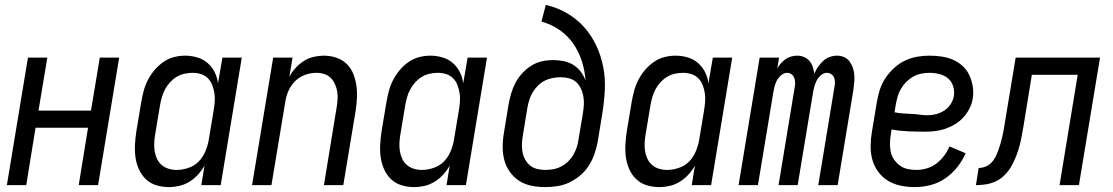

<svg xmlns="http://www.w3.org/2000/svg" viewBox="-20 -755 4540 783"><path d="M8 0 94 -520H173L137 -304H351L387 -520H466L380 0H301L339 -234H125L87 0Z M669 8Q642 8 617.5 0.5Q593 -7 575 -24Q557 -41 546.5 -64.5Q536 -88 532.5 -113.5Q529 -139 530.5 -166Q532 -193 536 -219L556 -339Q560 -362 566 -384.5Q572 -407 583 -428.5Q594 -450 610 -469Q626 -488 646 -502Q666 -516 689 -522Q712 -528 735 -528Q760 -528 784 -521Q808 -514 826 -498.5Q844 -483 855 -461.5Q866 -440 869 -415L887 -520H966L880 0H801L814 -80Q803 -60 787.5 -43Q772 -26 752.5 -14Q733 -2 711.5 3Q690 8 669 8ZM700 -62Q723 -62 747.5 -70Q772 -78 789.5 -95.5Q807 -113 817 -136.5Q827 -160 831 -183L851 -303Q854 -321 855.5 -339Q857 -357 854.5 -374Q852 -391 846 -407Q840 -423 828.5 -435Q817 -447 800.5 -452.5Q784 -458 766 -458Q750 -458 733 -454.5Q716 -451 701 -442Q686 -433 674 -420Q662 -407 653.5 -391.5Q645 -376 640.5 -360Q636 -344 633 -328L613 -208Q610 -191 609 -173.5Q608 -156 610.5 -139.5Q613 -123 620 -108Q627 -93 639 -82.5Q651 -72 667 -67Q683 -62 700 -62Z M1008 0 1094 -520H1173L1160 -442Q1170 -461 1185 -477.5Q1200 -494 1218.5 -506Q1237 -518 1258.5 -523Q1280 -528 1300 -528Q1327 -528 1351 -520Q1375 -512 1393 -495Q1411 -478 1420.5 -454.5Q1430 -431 1433.5 -405.5Q1437 -380 1435.5 -353.5Q1434 -327 1430 -301L1380 0H1301L1352 -312Q1355 -329 1356.5 -346Q1358 -363 1355.5 -379.5Q1353 -396 1346.5 -411Q1340 -426 1329 -437Q1318 -448 1302.5 -453Q1287 -458 1270 -458Q1247 -458 1223.5 -449.5Q1200 -441 1182.5 -423Q1165 -405 1155.5 -382.5Q1146 -360 1143 -337L1087 0Z M1669 8Q1642 8 1617.5 0.5Q1593 -7 1575 -24Q1557 -41 1546.5 -64.5Q1536 -88 1532.5 -113.5Q1529 -139 1530.5 -166Q1532 -193 1536 -219L1556 -339Q1560 -362 1566 -384.5Q1572 -407 1583 -428.5Q1594 -450 1610 -469Q1626 -488 1646 -502Q1666 -516 1689 -522Q1712 -528 1735 -528Q1760 -528 1784 -521Q1808 -514 1826 -498.5Q1844 -483 1855 -461.5Q1866 -440 1869 -415L1887 -520H1966L1880 0H1801L1814 -80Q1803 -60 1787.5 -43Q1772 -26 1752.5 -14Q1733 -2 1711.5 3Q1690 8 1669 8ZM1700 -62Q1723 -62 1747.5 -70Q1772 -78 1789.5 -95.5Q1807 -113 1817 -136.5Q1827 -160 1831 -183L1851 -303Q1854 -321 1855.5 -339Q1857 -357 1854.5 -374Q1852 -391 1846 -407Q1840 -423 1828.5 -435Q1817 -447 1800.5 -452.5Q1784 -458 1766 -458Q1750 -458 1733 -454.5Q1716 -451 1701 -442Q1686 -433 1674 -420Q1662 -407 1653.5 -391.5Q1645 -376 1640.5 -360Q1636 -344 1633 -328L1613 -208Q1610 -191 1609 -173.5Q1608 -156 1610.5 -139.5Q1613 -123 1620 -108Q1627 -93 1639 -82.5Q1651 -72 1667 -67Q1683 -62 1700 -62Z M2204 8Q2175 8 2147.5 2.5Q2120 -3 2098 -17Q2076 -31 2060 -53Q2044 -75 2037 -101Q2030 -127 2030 -155.5Q2030 -184 2035 -213L2054 -329Q2058 -351 2064.5 -373.5Q2071 -396 2082 -417Q2093 -438 2109.5 -456Q2126 -474 2146.5 -487Q2167 -500 2190 -505Q2213 -510 2236 -510Q2258 -510 2279.5 -505.5Q2301 -501 2318.5 -490Q2336 -479 2348.5 -462.5Q2361 -446 2368 -426Q2365 -468 2352.5 -506.5Q2340 -545 2317.5 -577.5Q2295 -610 2261.5 -633Q2228 -656 2188 -667L2206 -735Q2253 -724 2292.5 -701Q2332 -678 2362 -644.5Q2392 -611 2411.5 -569.5Q2431 -528 2440 -482Q2449 -436 2446.5 -387.5Q2444 -339 2436 -290L2417 -174Q2412 -149 2403.5 -125Q2395 -101 2381 -79Q2367 -57 2346 -39.5Q2325 -22 2302 -11Q2279 0 2253.5 4Q2228 8 2204 8ZM2204 -62Q2220 -62 2236.5 -65Q2253 -68 2268.5 -76Q2284 -84 2296.5 -96Q2309 -108 2317.5 -122.5Q2326 -137 2331.5 -153Q2337 -169 2339 -185L2357 -292Q2360 -310 2361 -327.5Q2362 -345 2359 -362Q2356 -379 2349 -394Q2342 -409 2330 -420Q2318 -431 2301.5 -435.5Q2285 -440 2267 -440Q2251 -440 2234.5 -437Q2218 -434 2202.5 -426.5Q2187 -419 2174.5 -406.5Q2162 -394 2153 -379.5Q2144 -365 2139 -349Q2134 -333 2131 -317L2112 -201Q2109 -184 2108.5 -167Q2108 -150 2111 -134Q2114 -118 2122 -104Q2130 -90 2142 -80Q2154 -70 2170.5 -66Q2187 -62 2204 -62Z M2669 8Q2642 8 2617.5 0.5Q2593 -7 2575 -24Q2557 -41 2546.5 -64.5Q2536 -88 2532.5 -113.5Q2529 -139 2530.5 -166Q2532 -193 2536 -219L2556 -339Q2560 -362 2566 -384.5Q2572 -407 2583 -428.5Q2594 -450 2610 -469Q2626 -488 2646 -502Q2666 -516 2689 -522Q2712 -528 2735 -528Q2760 -528 2784 -521Q2808 -514 2826 -498.5Q2844 -483 2855 -461.5Q2866 -440 2869 -415L2887 -520H2966L2880 0H2801L2814 -80Q2803 -60 2787.5 -43Q2772 -26 2752.5 -14Q2733 -2 2711.5 3Q2690 8 2669 8ZM2700 -62Q2723 -62 2747.5 -70Q2772 -78 2789.5 -95.5Q2807 -113 2817 -136.5Q2827 -160 2831 -183L2851 -303Q2854 -321 2855.5 -339Q2857 -357 2854.5 -374Q2852 -391 2846 -407Q2840 -423 2828.5 -435Q2817 -447 2800.5 -452.5Q2784 -458 2766 -458Q2750 -458 2733 -454.5Q2716 -451 2701 -442Q2686 -433 2674 -420Q2662 -407 2653.5 -391.5Q2645 -376 2640.5 -360Q2636 -344 2633 -328L2613 -208Q2610 -191 2609 -173.5Q2608 -156 2610.5 -139.5Q2613 -123 2620 -108Q2627 -93 2639 -82.5Q2651 -72 2667 -67Q2683 -62 2700 -62Z M2992 0 3078 -520H3157L3150 -476Q3156 -487 3165 -497Q3174 -507 3184 -514Q3194 -521 3206.5 -524.5Q3219 -528 3231 -528Q3246 -528 3259 -522.5Q3272 -517 3281 -506.5Q3290 -496 3294.5 -482Q3299 -468 3301 -454Q3306 -468 3315.5 -481.5Q3325 -495 3336.5 -506Q3348 -517 3363 -522.5Q3378 -528 3393 -528Q3409 -528 3422.5 -522Q3436 -516 3444.5 -504.5Q3453 -493 3458 -478.5Q3463 -464 3464 -449Q3465 -434 3463.5 -418.5Q3462 -403 3460 -387L3396 0H3317L3383 -400Q3385 -410 3385 -420Q3385 -430 3381.5 -438.5Q3378 -447 3370 -452.5Q3362 -458 3352 -458Q3339 -458 3327.5 -448Q3316 -438 3310 -425.5Q3304 -413 3300.5 -400Q3297 -387 3295 -374L3233 0H3155L3221 -400Q3223 -410 3222.5 -420Q3222 -430 3218.5 -438.5Q3215 -447 3207.5 -452.5Q3200 -458 3190 -458Q3177 -458 3165.5 -448Q3154 -438 3147.5 -425.5Q3141 -413 3138 -400Q3135 -387 3133 -374L3071 0Z M3710 8Q3681 8 3652.5 2Q3624 -4 3601 -18Q3578 -32 3561.5 -54.5Q3545 -77 3537.5 -104Q3530 -131 3530.5 -160.5Q3531 -190 3536 -219L3556 -339Q3560 -364 3568 -389Q3576 -414 3591 -436.5Q3606 -459 3626 -477.5Q3646 -496 3670 -507.5Q3694 -519 3719.5 -523.5Q3745 -528 3770 -528Q3795 -528 3819.5 -524.5Q3844 -521 3866 -511.5Q3888 -502 3905.5 -486Q3923 -470 3933 -448.5Q3943 -427 3947 -402.5Q3951 -378 3947 -353Q3944 -333 3934 -313Q3924 -293 3909 -276.5Q3894 -260 3875 -248.5Q3856 -237 3835.5 -230Q3815 -223 3794 -220.5Q3773 -218 3752 -218Q3718 -218 3683 -219.5Q3648 -221 3616 -227L3613 -208Q3610 -190 3609.5 -171.5Q3609 -153 3612.5 -136Q3616 -119 3626 -104.5Q3636 -90 3649.5 -80Q3663 -70 3680.5 -66Q3698 -62 3717 -62Q3737 -62 3758.5 -68Q3780 -74 3798 -87.5Q3816 -101 3830 -119.5Q3844 -138 3852 -158L3918 -130Q3905 -100 3883.5 -73Q3862 -46 3834 -27Q3806 -8 3774 0Q3742 8 3710 8ZM3763 -285Q3780 -285 3797.5 -289.5Q3815 -294 3830.5 -304Q3846 -314 3856.5 -330Q3867 -346 3870 -363Q3873 -384 3867 -403.5Q3861 -423 3846 -435.5Q3831 -448 3811 -453Q3791 -458 3770 -458Q3754 -458 3736.5 -454.5Q3719 -451 3704 -442.5Q3689 -434 3676 -421Q3663 -408 3654 -392.5Q3645 -377 3640.5 -360.5Q3636 -344 3633 -328L3628 -297Q3643 -294 3660.5 -292.5Q3678 -291 3695.5 -290.5Q3713 -290 3729.5 -287.5Q3746 -285 3763 -285Z M3960 0 3971 -70Q3985 -70 3999 -75.5Q4013 -81 4023.5 -92Q4034 -103 4040.5 -116.5Q4047 -130 4052 -144Q4057 -158 4061 -172Q4065 -186 4068 -199.5Q4071 -213 4073.5 -227Q4076 -241 4078 -255L4122 -520H4466L4380 0H4301L4375 -450H4188L4155 -247Q4151 -226 4147.5 -205Q4144 -184 4138.5 -163Q4133 -142 4125 -121Q4117 -100 4106.5 -80.5Q4096 -61 4080 -44Q4064 -27 4044 -17Q4024 -7 4002.5 -3.5Q3981 0 3960 0Z"/></svg>

Font: Iosevka Custom
Style: Italic
Weight: 400
Italic angle: -9°
Monospace: yes
Designer: Belleve Invis
Foundry: Belleve Invis
Version: Version 30.3.3; ttfautohint (v1.8.3)